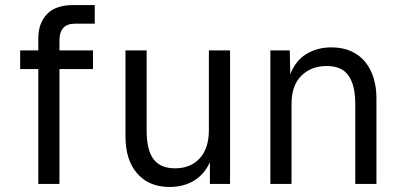

<svg xmlns="http://www.w3.org/2000/svg" viewBox="-20 -730 1594 762"><path d="M132 0V-456H60V-530H132V-578Q132 -637 166 -673.5Q200 -710 272 -710H356V-636H278Q246 -636 231 -619Q216 -602 216 -572V-530H349V-456H216V0Z M652 12Q572 12 525 -41Q478 -94 478 -189V-530H562V-212Q562 -134 589.5 -98Q617 -62 674 -62Q737 -62 773 -102Q809 -142 809 -214V-530H893V0H813V-86Q791 -38 750 -13Q709 12 652 12Z M1053 0V-530H1130L1132 -435Q1153 -490 1196.5 -516Q1240 -542 1295 -542Q1340 -542 1374 -526.5Q1408 -511 1430 -483.5Q1452 -456 1463 -419.5Q1474 -383 1474 -341V0H1390V-317Q1390 -391 1363.5 -429.5Q1337 -468 1277 -468Q1215 -468 1176 -429.5Q1137 -391 1137 -317V0Z"/></svg>

Font: Geist
Style: Regular
Weight: 400
Designer: Basement.studio, Andrés Briganti, Mateo Zaragoza
Foundry: Basement.studio, Vercel, Andrés Briganti, Guido Ferreyra, Mateo Zaragoza
Version: Version 1.401